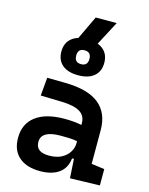

<svg xmlns="http://www.w3.org/2000/svg" viewBox="-136 -1016 859 1110"><g transform="rotate(15 293.0 -461.5)"><path d="M392.6 4.9 385.7 -109.4H374.5Q368.2 -49.8 325.9 -20Q283.7 9.8 214.4 9.8Q132.3 9.8 87.2 -30Q42 -69.8 42 -143.6Q42 -228.5 102.5 -273.9Q163.1 -319.3 273.9 -319.3Q333 -319.3 376.5 -310.1V-320.3Q376.5 -365.7 340.8 -387Q305.2 -408.2 234.4 -410.2L105.5 -413.6L115.2 -522.5L224.6 -521Q360.4 -519 426.3 -465.6Q492.2 -412.1 492.2 -309.6V-108.4L570.3 -97.7V0ZM376.5 -212.9Q350.1 -217.8 326.4 -218.5Q302.7 -219.2 276.9 -219.2Q161.6 -219.2 161.6 -151.4Q161.6 -90.3 240.7 -90.3Q286.1 -90.3 316.2 -106.7Q346.2 -123 361.3 -148.2Q376.5 -173.3 376.5 -200.2ZM283.2 -582.5Q222.2 -582.5 188.5 -610.8Q154.8 -639.2 154.8 -690.4Q154.8 -741.7 188.5 -770Q222.2 -798.3 283.2 -798.3Q344.2 -798.3 377.9 -770Q411.6 -741.7 411.6 -690.4Q411.6 -639.2 377.9 -610.8Q344.2 -582.5 283.2 -582.5ZM283.2 -648.9Q322.8 -648.9 322.8 -690.4Q322.8 -731.9 283.2 -731.9Q243.7 -731.9 243.7 -690.4Q243.7 -648.9 283.2 -648.9ZM208 -746.1 295.9 -931.6H421.4L323.7 -746.1Z"/></g></svg>

Font: Cascadia Mono NF SemiBold
Style: Regular
Weight: 600
Monospace: yes
Designer: Aaron Bell
Foundry: Saja Typeworks
Version: Version 2404.023; ttfautohint (v1.8.4)